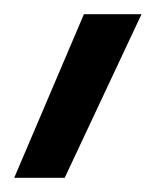

<svg xmlns="http://www.w3.org/2000/svg" viewBox="-22 -127 219 270"><path d="M96 -107H177L69 123H-2Z"/></svg>

Font: Panefresco 400wt
Style: Italic
Weight: 400
Foundry: Campivisivi & Chank Co
Version: Version 1.001